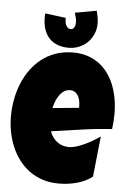

<svg xmlns="http://www.w3.org/2000/svg" viewBox="-62 -990 702 1047"><g transform="rotate(5 288.5 -466.5)"><path d="M569.8 -394.5Q569.8 -352.1 564 -309.6Q480.5 -304.2 397.9 -292.2Q315.4 -280.3 232.9 -268.6Q245.6 -233.4 272.7 -212.4Q299.8 -191.4 337.4 -191.4Q356.9 -191.4 380.1 -198.7Q403.3 -206.1 426.3 -217Q449.2 -228 470.2 -240.7Q491.2 -253.4 506.3 -263.7L482.9 -42Q463.9 -27.3 441.7 -17.1Q419.4 -6.8 395.5 -0.5Q371.6 5.9 347.2 8.8Q322.8 11.7 299.3 11.7Q251 11.7 210.9 -1.5Q170.9 -14.6 138.4 -38.3Q106 -62 81.5 -94.2Q57.1 -126.5 41 -164.6Q24.9 -202.6 16.6 -245.1Q8.3 -287.6 8.3 -331.1Q8.3 -376.5 16.6 -421.9Q24.9 -467.3 41.7 -509.3Q58.6 -551.3 84.2 -587.2Q109.9 -623 144 -649.9Q178.2 -676.8 221.4 -691.9Q264.6 -707 316.9 -707Q360.4 -707 396.2 -695.1Q432.1 -683.1 460.2 -661.9Q488.3 -640.6 509 -611.3Q529.8 -582 543.2 -547.1Q556.6 -512.2 563.2 -473.4Q569.8 -434.6 569.8 -394.5ZM374.5 -419.9Q374.5 -433.6 371.6 -448Q368.7 -462.4 362.1 -474.1Q355.5 -485.8 344.7 -493.4Q334 -501 317.9 -501Q298.3 -501 283.4 -490.5Q268.6 -480 257.8 -464.1Q247.1 -448.2 240.2 -429.7Q233.4 -411.1 230 -395.5L374.5 -409.2ZM435.1 -876Q435.1 -844.7 423.6 -818.1Q412.1 -791.5 392.3 -772Q372.6 -752.4 345.7 -741.5Q318.8 -730.5 288.6 -730.5Q253.4 -730.5 226.6 -741.2Q199.7 -752 181.6 -771.7Q163.6 -791.5 154.3 -819.6Q145 -847.7 145 -882.8V-883.8Q145 -883.8 145 -883.8Q145 -883.8 145 -883.8Q145 -883.8 145 -883.8Q145 -883.8 145 -883.8Q145 -883.8 145 -883.8Q145 -883.8 145 -883.8V-884.8Q145 -884.8 145 -884.8Q145 -884.8 145 -884.8Q145 -884.8 145 -884.8Q145 -884.8 145 -884.8Q145 -884.8 145 -884.8Q145 -884.8 145 -884.8V-886.7Q145 -886.7 145 -886.7Q145 -886.7 145 -886.7Q145 -886.7 145 -886.7Q145 -886.7 145 -886.7Q145 -886.7 145 -886.7Q145 -886.7 145 -886.7V-888.7Q145 -888.7 145 -888.7Q145 -888.7 145 -888.7Q145 -888.7 145 -888.7Q145 -888.7 145 -888.7Q145 -888.7 145 -888.7Q145 -888.7 145 -888.7V-895Q145 -900.9 146 -906.2L259.3 -891.6V-891.1Q259.3 -891.1 259.3 -891.1Q259.3 -891.1 259.3 -891.1Q259.3 -891.1 259.3 -891.1Q259.3 -891.1 259.3 -890.6Q259.3 -890.6 259.3 -890.6Q259.3 -890.6 259.3 -890.6Q259.3 -890.6 259.3 -890.6Q259.3 -890.6 259.3 -890.1Q259.3 -890.1 259.3 -890.1Q259.3 -890.1 259.3 -890.1Q259.3 -890.1 259.3 -890.1Q259.3 -890.1 259.3 -890.1Q259.3 -890.1 259.3 -890.1Q259.3 -890.1 259.3 -889.6Q259.3 -889.6 259.3 -889.6Q259.3 -889.6 259.3 -889.6V-889.2Q259.3 -889.2 259.3 -889.2Q259.3 -889.2 259.3 -889.2Q259.3 -889.2 259.3 -889.2Q259.3 -889.2 259.3 -889.2V-887.2Q259.3 -887.2 259.3 -887.2Q259.3 -887.2 259.3 -886.7Q259.3 -886.7 259.3 -886.7Q259.3 -886.7 259.3 -886.7Q259.3 -886.7 259.3 -886.7Q259.3 -886.7 259.3 -886.7Q259.3 -886.7 259.3 -886.7Q259.3 -886.7 259.3 -886.2Q259.3 -886.2 259.3 -886.2Q259.3 -886.2 259.3 -886.2Q259.3 -886.2 259.3 -886.2Q259.3 -886.2 259.3 -886.2Q259.3 -880.4 260 -872.1Q260.7 -863.8 264.4 -854.7Q268.1 -845.7 274.7 -839.4Q281.2 -833 292.5 -833Q299.3 -833 304 -836.7Q308.6 -840.3 311.5 -846.2Q314.5 -852.1 315.7 -858.6Q316.9 -865.2 316.9 -871.1Q316.9 -885.3 313.7 -897.9Q310.5 -910.6 306.2 -923.8L424.3 -945.3Q428.7 -929.2 431.9 -911.4Q435.1 -893.6 435.1 -876Z"/></g></svg>

Font: Luckiest Guy
Style: Regular
Weight: 400
Designer: Astigmatic (AOETI)
Foundry: Astigmatic (AOETI)
Version: Version 1.000